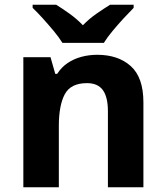

<svg xmlns="http://www.w3.org/2000/svg" viewBox="-20 -786 697 806"><path d="M388 -556Q476 -556 529 -508.5Q582 -461 582 -356V0H433V-319Q433 -378 412 -407.5Q391 -437 345 -437Q277 -437 252 -390.5Q227 -344 227 -257V0H78V-546H192L212 -476H220Q238 -504 264 -521.5Q290 -539 322 -547.5Q354 -556 388 -556ZM242 -606Q228 -629 205.5 -656Q183 -683 159.5 -709Q136 -735 117 -753V-766H216Q242 -750 272 -728.5Q302 -707 328 -680Q354 -707 385 -728.5Q416 -750 442 -766H541V-753Q523 -735 499 -709Q475 -683 452.5 -656Q430 -629 416 -606Z"/></svg>

Font: Noto Sans Thaana
Style: Regular
Weight: 400
Designer: Monotype Design Team
Foundry: Monotype Imaging Inc.
Version: Version 2.001